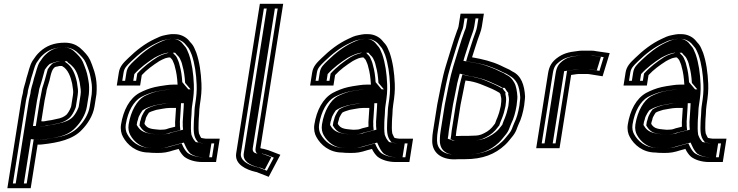

<svg xmlns="http://www.w3.org/2000/svg" viewBox="-20 -795 3888 1012"><path d="M225.5 -319C227 -328.4 231.9 -339.2 234.4 -350L240.8 -371C247.1 -395.6 253.2 -444 280.3 -444C284.5 -445.3 288.7 -446.3 292.8 -447H306.8C307.4 -446.3 308 -446 308.6 -446C338.6 -429.7 352.9 -388.6 360.2 -355L363.1 -335C365.2 -327.2 365.5 -315.7 365.8 -308C365.2 -304 364.7 -299 364.4 -293L355.1 -234C354.9 -232.7 354.3 -231 353.3 -229C347.6 -214 338.9 -199.7 330.1 -190C316.9 -178.6 299.6 -171.4 278.6 -168L251.7 -162C244.1 -160.7 237.3 -159.7 231.2 -159C221 -157.5 207.7 -153.2 199.7 -156H197.7L215 -265C217.6 -281.8 224.5 -305.2 225.5 -319ZM178.2 -33C186.1 -32.3 194.8 -32.7 204.4 -34C286.9 -43 365.5 -60 412.7 -112C440.4 -140.4 470.2 -184.1 478.1 -234L488.4 -299C493.7 -364.3 483.1 -406.7 464.9 -454C451.3 -491.9 440.9 -503.6 417.6 -528L400.2 -544C380.9 -559 356.9 -570 321.3 -570C264.9 -570 224.1 -553.3 190.8 -523C171.2 -505.2 164.9 -493.3 151.1 -474C135.3 -447.6 130.7 -416.6 120 -385L114.5 -363C110.7 -348.7 104.4 -330.5 101.9 -315C102 -311.7 101.2 -306.7 99.5 -300C96.4 -288.7 93.9 -277 92 -265L18.8 197H141.8ZM190 -265 168.8 -131H192.5C213.1 -127.5 224.9 -133.3 230.6 -134.2C238.3 -135.1 244.8 -136.1 252.8 -137.5L279.6 -143.5C304.7 -147.7 326.4 -156.3 345 -172.3C358.2 -183.7 370.2 -206.6 376.3 -222.3C378.5 -227.2 379.3 -229.2 380.1 -234L389.6 -294.4C389.9 -299.5 390.4 -305.4 390.8 -308L391.2 -310.5C390.8 -319.5 390.9 -330.5 388 -343.5L385.2 -363C377 -400.9 362.1 -444.6 324.9 -467.5L321.1 -472H294.7C280.8 -469.8 265.2 -464.7 258.3 -461.5C246.5 -451.4 239 -441.2 231.9 -430.4C226.4 -411.1 221.3 -392.8 216.4 -374L210 -352.7C208.1 -344.7 203 -334.3 200.5 -319L200.4 -318C199.6 -308.4 193.1 -285 190 -265ZM127.2 -316.8C129.7 -330.2 134.8 -344.9 139 -360.5L144.2 -381.7C155.6 -415.5 161 -444.1 171.8 -463C187.3 -484.9 189.7 -490.7 206.3 -505.9C233.8 -530.9 266 -545 317.3 -545C347.2 -545 365.6 -536.4 382.1 -523.9L398.4 -508.9C421.9 -484.3 428 -478.5 441 -442.3C453.5 -409.7 455.3 -400.3 461.3 -365.8C465.5 -344.9 465.3 -324.3 463.2 -298L453.1 -234C446.4 -191.6 420.8 -153.4 395.5 -127.4C370.5 -99.9 332 -80.5 286.2 -72.6C260.2 -68.2 235.8 -62.1 205.2 -58.8C196.3 -57.6 190.2 -57.4 184.3 -57.9L157.5 -60.2L120.8 172H47.8L117 -265C119.5 -281.1 126.8 -301.2 127.2 -316.8ZM404.5 -293.9 395.1 -234C394.5 -230.4 393.6 -228.1 392 -224.8C386 -209.2 376.1 -192 364.6 -179.4C347.8 -160.8 317.6 -149.5 287.1 -144.2L260.4 -138.2C251.9 -136.7 245 -135.6 236.1 -134.6C234.2 -134.2 218.8 -127 189.3 -131H153.8L175 -265C177.9 -283.7 184.6 -307.3 185.4 -318.3L185.5 -319C187.6 -332.2 192.5 -341.8 194.8 -351.7L201.2 -372.9C206 -391.5 210.9 -408.9 216.2 -427.8C222.9 -438 230.9 -448.1 242.2 -457.9C250.6 -461.7 272.4 -469.9 291.5 -472H332.9L340 -463.7C354.9 -454.3 362.9 -443.3 368.2 -438.4C386.9 -416.2 395.6 -381.5 400.2 -360.2L403 -340.5C405.6 -329.6 405.7 -317.9 406 -309.6L405.8 -308C405.3 -304.8 404.8 -299.3 404.5 -293.9ZM132 -265 62.8 172H105.8L142.8 -61.6L187.4 -57.8C189.9 -57.6 193.7 -57.6 199.3 -58.4C228.7 -62.4 253 -65.5 277 -71.6C316.9 -78.5 352.4 -94.2 378.6 -123C403.9 -149 430.9 -188.7 438.1 -234L448.3 -298.4C450.4 -325.2 450.6 -347.3 446.3 -368.7C440.3 -403 438.2 -413.5 425.7 -446.1C412.5 -483 406.7 -488.4 383.1 -513.2L367 -527.9C351.8 -539.5 338 -545 317.3 -545C276 -545 250.7 -535.2 223.3 -510.3C206.7 -495.3 203.2 -487.8 188.2 -466.6C175.9 -445.6 171 -417.1 159.5 -382.9L154.2 -361.4C150.1 -346.4 144.5 -330.3 142.1 -316.3C141.7 -300.2 134.6 -281.6 132 -265Z M718.5 -344 727.2 -399C753.6 -428.1 787 -451.8 819.9 -473L835.2 -481C840.9 -483.7 846.3 -486 851.3 -488C854.7 -489.6 866.4 -491.2 868.9 -492H876.9C881.5 -486.5 886.3 -483.4 889.5 -477C893.9 -466.1 899.7 -455.4 902 -442C910.2 -414.2 913.9 -384.8 915.8 -352C915.5 -350.7 915.7 -349.7 916.3 -349H893.3C867.2 -349 846.8 -344.2 822 -341L796.2 -336C767.9 -329.7 738.5 -317.9 714.3 -305C662.7 -275.9 629.9 -213.8 618 -139C613.9 -113 619.1 -89.5 628.6 -73C650.6 -32.3 696.2 9 764.6 9C773 10.3 785.3 11 801.3 11C842.4 12.6 864.3 6.9 895.5 -3L921.6 -10C928.9 5.7 939.8 21.1 951.1 31C972.5 47.6 1007.1 59 1046.7 59H1118.7L1138.1 -64H1066.1C1059.7 -64 1047.6 -66.8 1040.8 -68C1036 -73.7 1031.9 -85.4 1028.6 -92C1025.5 -109.5 1026.3 -131.9 1026.9 -151L1027.6 -168C1027.6 -172 1028.2 -180 1029.4 -192C1031 -217.5 1029.9 -220 1033.6 -244C1040.3 -285.9 1043.4 -317.8 1041.9 -353C1039.4 -413.1 1031.5 -468.4 1014.9 -517L1004.7 -541C999.8 -552.3 993.1 -562.3 984.4 -571L973.5 -584C958.6 -600.4 932.1 -615 901.4 -615H882.4C874.3 -614.3 864 -612.7 851.6 -610C827.2 -605.5 815.7 -598.9 796.4 -590C742.8 -565.1 697.1 -528.6 655.9 -488.5C633 -466.3 611.8 -447 606.4 -413L595.5 -344ZM907.8 -226C906.9 -207.8 904 -169.4 902.9 -151L903.2 -134C902.9 -132 902.9 -129.7 903.1 -127L870.8 -119C863.8 -116.2 851.5 -112 842.7 -112C839.3 -111.3 832.9 -111 823.6 -111C812.4 -111.7 805.1 -112.3 801.9 -113C799.2 -113 793.7 -113.7 785.2 -115L775.5 -117C759 -120.4 748.7 -129.8 741.5 -142L742.9 -151C744.1 -154.3 745.4 -158.3 746.8 -163C748.7 -174.7 751.8 -180.3 758.3 -191L764.8 -201C771.8 -205.7 784.1 -209.9 791.6 -212L804.2 -216C824.5 -218.8 851.7 -226 873.8 -226ZM768.5 -16C710.7 -16 670.9 -51.1 651.2 -87.6C643.9 -100.3 639.8 -118.5 643 -139C654.3 -209.9 684.8 -261.3 723.8 -283.6C745.8 -295.2 773.2 -306 797.6 -311.6L822.2 -316.3C848.8 -319.9 866.6 -324 889.3 -324H972.7L940.8 -361.9C938.7 -394.8 934.9 -423 926.7 -451.2C923.5 -468.1 916.9 -480.1 913.3 -489.1C908.8 -500.5 899.3 -507.4 897.4 -509.7L891.2 -517H868.8C855.8 -512.9 838.1 -508.3 826.9 -503L809.8 -494.1C772.6 -470.3 735.5 -442.6 703.5 -407.3L697.4 -369L624.4 -369L631.4 -413C635.2 -436.7 648.1 -448.7 672.1 -472.1C712 -510.8 754.8 -544.8 804.1 -567.6C825 -577.3 831 -581.5 852.8 -585.5C864.7 -588.1 873.7 -589.4 879.5 -590H897.4C920.3 -590 942.3 -577.9 953.3 -566L964.5 -552.7C971.6 -545.6 977.2 -537.5 981.1 -528.4L991 -505.1C1006.6 -459.2 1014.2 -406.4 1016.6 -348.1C1018 -315 1015.2 -285.2 1008.6 -244C1004.7 -218.9 1005.6 -212.7 1004.2 -190.1C1002.8 -176.5 1002.3 -169.8 1002.3 -164.5L1001.6 -148C1000.3 -108.9 998.7 -76 1020.3 -50.3L1025.1 -44.7C1036.2 -42.7 1045.4 -39 1062.2 -39H1109.2L1097.6 34H1050.6C1016 34 986.2 23.6 969 10.8C960.6 3.3 951 -10.1 944.9 -23.2L937.5 -39.1L891.9 -26.9C860.9 -17.1 845.4 -12.5 805.7 -14C786.4 -14 778.8 -16 768.5 -16ZM934.1 -251H877.8C849.5 -251 821.4 -243.1 802.3 -240.4L788 -235.9C775.6 -232.4 761 -226.3 747.7 -217.5L737.3 -201.7C731.2 -191.4 724.8 -179.2 722.1 -164.9C720.4 -159.2 719.8 -157.6 718.3 -153.5L715.2 -133.7C726.1 -115.3 739.4 -98.1 766.7 -92.5L777 -90.4C794.8 -87.6 799.4 -87.2 818.9 -86H819.6C828.5 -86 835.3 -86.3 841.2 -87C856.9 -88 866.3 -91.9 875.1 -95.2L930.5 -109L928.3 -133.1C928.3 -133.8 928.3 -134.3 928.3 -134.3L928.6 -136.2L928.2 -154.4C929.4 -174.3 932.2 -209.9 933.1 -228.8ZM805.2 -14H806.4C840.9 -12.6 850.9 -15.8 881.4 -25.5L948.9 -43.5L960.3 -19.1C966.5 -5.7 976.3 7.7 984 14.7C998.9 25.8 1023.6 34 1050.6 34H1082.6L1094.2 -39H1062.2C1041.8 -39 1031.1 -43.1 1026.6 -43.8L1011.8 -46.4L1004.8 -54.7C994.6 -66.9 992.6 -77.6 989 -84.6C985.5 -104.9 986.1 -129 986.7 -149.1L987.4 -165.8C987.4 -170.6 987.9 -177.8 989.3 -190.8C990.7 -214.4 989.7 -219.3 993.6 -244C1000.2 -285.5 1003.1 -316 1001.7 -349.9C999.3 -408.9 991.8 -461.6 975.7 -509L965.8 -532.4C961.6 -542.2 955.8 -550.2 949 -557L937.8 -570.4C926.6 -582.5 907.8 -590 897.4 -590H881.5C855.1 -586.9 845 -582.8 818.3 -570.5C771.9 -549 729 -515.3 689.1 -476.5C665.5 -453.6 650.8 -440.9 646.4 -413L639.4 -369L682.4 -369L688.1 -404.6C719.5 -439.2 757 -466.8 794.1 -490.5L812.2 -500C820.4 -503.8 821.7 -504.5 833.2 -509.1C847.3 -514.3 853.7 -514.1 862.9 -517H903.1L912.9 -505.2C914.9 -502.9 922.5 -497.5 928 -486.6C933 -476.7 938.3 -465.8 941.8 -448C950 -419.9 953.8 -391.2 955.8 -358.1L984.5 -324H889.3C871.8 -324 856.9 -320.7 828.5 -316.8L805.5 -312.4C784.5 -307.5 758.4 -297.2 739.2 -287C703.6 -266.5 669.5 -211.6 658 -139C654.4 -116.4 659.1 -96.4 666.7 -83.2C687.8 -44.3 727.6 -16 768.5 -16H773.4C781.4 -14.7 786.6 -14 805.2 -14ZM949.1 -251 948 -227.7C947.1 -209.1 944.3 -172.4 943.1 -153.1L943.4 -135.4L943.2 -134C943.2 -133.7 943.1 -132.6 943.2 -130.9L945 -111.4L886.1 -96.8C878 -93.8 868.3 -89.1 844.5 -87.1C836.9 -86.3 828.5 -86 819.6 -86H817.7C798.3 -87.2 788.4 -88.1 770.5 -90.9L759.6 -93.2C723.6 -100.6 711.1 -118.8 700.6 -136.4L703.2 -152.6C704.5 -156.3 705.4 -158.8 707 -164.2C709.3 -177.2 714.3 -187 721 -198.1L731 -213.2C746.5 -223.6 761.8 -229.9 777.4 -234.4L793.8 -239.6C812.4 -242.2 839.4 -251 877.8 -251Z M1349.7 -775 1224.9 13C1215.7 71.1 1276.9 99.4 1327.4 111C1332.1 111 1338.4 114.5 1342.6 116L1396.3 137L1457.7 21L1395.5 -3C1387.2 -5.7 1378.9 -8 1370.6 -10C1369.4 -10.2 1352 -12.6 1352.4 -15L1472.7 -775ZM1370.8 -750H1443.8L1327.4 -15C1320.5 28.2 1362 14.6 1362 14.6C1369.1 16.3 1377.7 18.8 1383.8 20.7L1423.1 35.9L1386.6 104.9L1354.6 92.4C1352.3 91.6 1347.2 88.1 1334.3 86C1284 74 1244.3 48.3 1249.9 13ZM1385.8 -750 1264.9 13C1258.2 55.7 1299.2 76.3 1341.4 86.7C1352.8 88.3 1364.4 93.7 1364.4 93.7L1375.8 98.2L1410.1 33.3L1373.1 19.1C1367.8 17.4 1361.3 15.5 1355.1 14C1355.1 14 1306.4 22.9 1312.4 -15L1428.8 -750Z M1737.5 -344 1746.2 -399C1772.6 -428.1 1806 -451.8 1838.9 -473L1854.2 -481C1859.9 -483.7 1865.3 -486 1870.3 -488C1873.7 -489.6 1885.4 -491.2 1887.9 -492H1895.9C1900.5 -486.5 1905.3 -483.4 1908.5 -477C1912.9 -466.1 1918.7 -455.4 1921 -442C1929.2 -414.2 1932.9 -384.8 1934.8 -352C1934.5 -350.7 1934.7 -349.7 1935.3 -349H1912.3C1886.2 -349 1865.8 -344.2 1841 -341L1815.2 -336C1786.9 -329.7 1757.5 -317.9 1733.3 -305C1681.7 -275.9 1648.9 -213.8 1637 -139C1632.9 -113 1638.1 -89.5 1647.6 -73C1669.6 -32.3 1715.2 9 1783.6 9C1792 10.3 1804.3 11 1820.3 11C1861.4 12.6 1883.3 6.9 1914.5 -3L1940.6 -10C1947.9 5.7 1958.8 21.1 1970.1 31C1991.5 47.6 2026.1 59 2065.7 59H2137.7L2157.1 -64H2085.1C2078.7 -64 2066.6 -66.8 2059.8 -68C2055 -73.7 2050.9 -85.4 2047.6 -92C2044.5 -109.5 2045.3 -131.9 2045.9 -151L2046.6 -168C2046.6 -172 2047.2 -180 2048.4 -192C2050 -217.5 2048.9 -220 2052.6 -244C2059.3 -285.9 2062.4 -317.8 2060.9 -353C2058.4 -413.1 2050.5 -468.4 2033.9 -517L2023.7 -541C2018.8 -552.3 2012.1 -562.3 2003.4 -571L1992.5 -584C1977.6 -600.4 1951.1 -615 1920.4 -615H1901.4C1893.3 -614.3 1883 -612.7 1870.6 -610C1846.2 -605.5 1834.7 -598.9 1815.4 -590C1761.8 -565.1 1716.1 -528.6 1674.9 -488.5C1652 -466.3 1630.8 -447 1625.4 -413L1614.5 -344ZM1926.8 -226C1925.9 -207.8 1923 -169.4 1921.9 -151L1922.2 -134C1921.9 -132 1921.9 -129.7 1922.1 -127L1889.8 -119C1882.8 -116.2 1870.5 -112 1861.7 -112C1858.3 -111.3 1851.9 -111 1842.6 -111C1831.4 -111.7 1824.1 -112.3 1820.9 -113C1818.2 -113 1812.7 -113.7 1804.2 -115L1794.5 -117C1778 -120.4 1767.7 -129.8 1760.5 -142L1761.9 -151C1763.1 -154.3 1764.4 -158.3 1765.8 -163C1767.7 -174.7 1770.8 -180.3 1777.3 -191L1783.8 -201C1790.8 -205.7 1803.1 -209.9 1810.6 -212L1823.2 -216C1843.5 -218.8 1870.7 -226 1892.8 -226ZM1787.5 -16C1729.7 -16 1689.9 -51.1 1670.2 -87.6C1662.9 -100.3 1658.8 -118.5 1662 -139C1673.3 -209.9 1703.8 -261.3 1742.8 -283.6C1764.8 -295.2 1792.2 -306 1816.6 -311.6L1841.2 -316.3C1867.8 -319.9 1885.6 -324 1908.3 -324H1991.7L1959.8 -361.9C1957.7 -394.8 1953.9 -423 1945.7 -451.2C1942.5 -468.1 1935.9 -480.1 1932.3 -489.1C1927.8 -500.5 1918.3 -507.4 1916.4 -509.7L1910.2 -517H1887.8C1874.8 -512.9 1857.1 -508.3 1845.9 -503L1828.8 -494.1C1791.6 -470.3 1754.5 -442.6 1722.5 -407.3L1716.4 -369L1643.4 -369L1650.4 -413C1654.2 -436.7 1667.1 -448.7 1691.1 -472.1C1731 -510.8 1773.8 -544.8 1823.1 -567.6C1844 -577.3 1850 -581.5 1871.8 -585.5C1883.7 -588.1 1892.7 -589.4 1898.5 -590H1916.4C1939.3 -590 1961.3 -577.9 1972.3 -566L1983.5 -552.7C1990.6 -545.6 1996.2 -537.5 2000.1 -528.4L2010 -505.1C2025.6 -459.2 2033.2 -406.4 2035.6 -348.1C2037 -315 2034.2 -285.2 2027.6 -244C2023.7 -218.9 2024.6 -212.7 2023.2 -190.1C2021.8 -176.5 2021.3 -169.8 2021.3 -164.5L2020.6 -148C2019.3 -108.9 2017.7 -76 2039.3 -50.3L2044.1 -44.7C2055.2 -42.7 2064.4 -39 2081.2 -39H2128.2L2116.6 34H2069.6C2035 34 2005.2 23.6 1988 10.8C1979.6 3.3 1970 -10.1 1963.9 -23.2L1956.5 -39.1L1910.9 -26.9C1879.9 -17.1 1864.4 -12.5 1824.7 -14C1805.4 -14 1797.8 -16 1787.5 -16ZM1953.1 -251H1896.8C1868.5 -251 1840.4 -243.1 1821.3 -240.4L1807 -235.9C1794.6 -232.4 1780 -226.3 1766.7 -217.5L1756.3 -201.7C1750.2 -191.4 1743.8 -179.2 1741.1 -164.9C1739.4 -159.2 1738.8 -157.6 1737.3 -153.5L1734.2 -133.7C1745.1 -115.3 1758.4 -98.1 1785.7 -92.5L1796 -90.4C1813.8 -87.6 1818.4 -87.2 1837.9 -86H1838.6C1847.5 -86 1854.3 -86.3 1860.2 -87C1875.9 -88 1885.3 -91.9 1894.1 -95.2L1949.5 -109L1947.3 -133.1C1947.3 -133.8 1947.3 -134.3 1947.3 -134.3L1947.6 -136.2L1947.2 -154.4C1948.4 -174.3 1951.2 -209.9 1952.1 -228.8ZM1824.2 -14H1825.4C1859.9 -12.6 1869.9 -15.8 1900.4 -25.5L1967.9 -43.5L1979.3 -19.1C1985.5 -5.7 1995.3 7.7 2003 14.7C2017.9 25.8 2042.6 34 2069.6 34H2101.6L2113.2 -39H2081.2C2060.8 -39 2050.1 -43.1 2045.6 -43.8L2030.8 -46.4L2023.8 -54.7C2013.6 -66.9 2011.6 -77.6 2008 -84.6C2004.5 -104.9 2005.1 -129 2005.7 -149.1L2006.4 -165.8C2006.4 -170.6 2006.9 -177.8 2008.3 -190.8C2009.7 -214.4 2008.7 -219.3 2012.6 -244C2019.2 -285.5 2022.1 -316 2020.7 -349.9C2018.3 -408.9 2010.8 -461.6 1994.7 -509L1984.8 -532.4C1980.6 -542.2 1974.8 -550.2 1968 -557L1956.8 -570.4C1945.6 -582.5 1926.8 -590 1916.4 -590H1900.5C1874.1 -586.9 1864 -582.8 1837.3 -570.5C1790.9 -549 1748 -515.3 1708.1 -476.5C1684.5 -453.6 1669.8 -440.9 1665.4 -413L1658.4 -369L1701.4 -369L1707.1 -404.6C1738.5 -439.2 1776 -466.8 1813.1 -490.5L1831.2 -500C1839.4 -503.8 1840.7 -504.5 1852.2 -509.1C1866.3 -514.3 1872.7 -514.1 1881.9 -517H1922.1L1931.9 -505.2C1933.9 -502.9 1941.5 -497.5 1947 -486.6C1952 -476.7 1957.3 -465.8 1960.8 -448C1969 -419.9 1972.8 -391.2 1974.8 -358.1L2003.5 -324H1908.3C1890.8 -324 1875.9 -320.7 1847.5 -316.8L1824.5 -312.4C1803.5 -307.5 1777.4 -297.2 1758.2 -287C1722.6 -266.5 1688.5 -211.6 1677 -139C1673.4 -116.4 1678.1 -96.4 1685.7 -83.2C1706.8 -44.3 1746.6 -16 1787.5 -16H1792.4C1800.4 -14.7 1805.6 -14 1824.2 -14ZM1968.1 -251 1967 -227.7C1966.1 -209.1 1963.3 -172.4 1962.1 -153.1L1962.4 -135.4L1962.2 -134C1962.2 -133.7 1962.1 -132.6 1962.2 -130.9L1964 -111.4L1905.1 -96.8C1897 -93.8 1887.3 -89.1 1863.5 -87.1C1855.9 -86.3 1847.5 -86 1838.6 -86H1836.7C1817.3 -87.2 1807.4 -88.1 1789.5 -90.9L1778.6 -93.2C1742.6 -100.6 1730.1 -118.8 1719.6 -136.4L1722.2 -152.6C1723.5 -156.3 1724.4 -158.8 1726 -164.2C1728.3 -177.2 1733.3 -187 1740 -198.1L1750 -213.2C1765.5 -223.6 1780.8 -229.9 1796.4 -234.4L1812.8 -239.6C1831.4 -242.2 1858.4 -251 1896.8 -251Z M2622.1 -266C2622.4 -263.3 2622.3 -260.7 2621.9 -258C2620.8 -251.3 2620 -244 2619.4 -236C2618.7 -232 2617.8 -228 2616.5 -224L2611 -202C2609.4 -196 2607.5 -190.7 2605.5 -186C2605 -183.3 2603.8 -180 2601.9 -176C2597.8 -167.3 2593.9 -157.3 2590.1 -146C2589.2 -144.7 2588.8 -143.7 2588.6 -143C2583.7 -137 2578.7 -130.7 2573.6 -124C2557 -105.7 2540.5 -96.1 2516.6 -86L2502 -82C2494.4 -80.7 2486.3 -80 2477.7 -80C2467.6 -79.3 2458.5 -79 2450.5 -79H2418.5C2405.2 -79 2395.5 -78.7 2389.4 -78H2386.4C2385.7 -78 2384.4 -78.3 2382.5 -79L2383.1 -83C2383.1 -87 2383.9 -94.3 2385.6 -105L2407.5 -243C2413.7 -272.5 2420 -304.1 2426.2 -336C2428.1 -348 2430.6 -359.7 2433.8 -371L2437.6 -370C2492.2 -364.5 2533.3 -342.9 2574.6 -326C2589.4 -319.7 2597.4 -314.2 2610.6 -307H2611.6C2613.8 -303.7 2616 -300.7 2618.2 -298L2617.9 -296C2619.5 -288.5 2623.6 -275.5 2622.1 -266ZM2468.1 -493C2475.8 -520.2 2491.4 -563.4 2497.7 -585C2505.4 -608.7 2515.7 -629.7 2519.7 -655L2530.5 -723H2407.5L2396.7 -655C2395.7 -648.3 2392.5 -642 2389.4 -634C2368.7 -578.5 2348.9 -507.5 2330 -448C2310.9 -385.9 2298.6 -312.1 2284.8 -245L2262.6 -105C2259.9 -87.7 2258.5 -75 2258.6 -67L2258.1 -51C2258.6 9.5 2304.3 45 2374.9 45C2379.6 44.3 2387.7 44 2399 44H2431C2524.6 44 2589.1 17.9 2641.9 -31C2659 -46.7 2668.5 -61.5 2683.5 -79C2693.5 -91.7 2701.2 -106.3 2706.5 -123C2708.9 -129.7 2711 -135 2713 -139C2727.4 -167 2737.3 -204 2743 -240C2743.3 -246 2743.9 -252 2744.9 -258C2746.3 -267.3 2747.2 -277 2747.5 -287C2744.2 -345.9 2727.8 -396.2 2681.2 -418C2675.1 -421.3 2669.6 -424.7 2664.8 -428C2649.5 -435.6 2633.9 -441.5 2618.3 -450C2574.2 -470.7 2525.3 -483.2 2468.1 -493ZM2643.6 -300.8 2644.8 -308.4 2638.7 -315.7C2637.1 -317.6 2635.3 -319.9 2633.6 -322.6L2627.6 -332H2620.6C2610.3 -337.8 2602.1 -343 2587.4 -349.3C2561.7 -359.8 2531.1 -376.8 2495.6 -384.3C2479.3 -389 2464.7 -392.6 2445.8 -394.7L2417.2 -402.1L2409.4 -373.9C2397.8 -331.9 2391.1 -284.1 2382.6 -243.7L2360.6 -105C2359 -94.9 2358.1 -87 2357.9 -81.2L2354.7 -61L2370.8 -55.3C2373.6 -54.3 2374.9 -53 2382.4 -53H2386.8C2392.3 -53.6 2400.5 -54 2414.6 -54H2446.6C2465.3 -54 2487 -54.6 2503.8 -57.6L2521.5 -62.5C2547.8 -73.6 2570.4 -86.1 2591.3 -109C2599.1 -117.6 2605.4 -126.8 2612.5 -135.4L2612.9 -138.1C2616.5 -149.1 2621 -160.9 2624.5 -168.4C2626.5 -172.4 2628.2 -176.9 2629.8 -182.3C2632.3 -188.7 2633.7 -192.9 2635.5 -199.5L2640.8 -220.9C2642.6 -226.6 2643.6 -230.8 2644.4 -236L2644.5 -237C2645.1 -244.6 2645.9 -252 2646.9 -258C2649.6 -275.1 2645.5 -293.3 2643.6 -300.8ZM2460.1 -468.3C2495.6 -462.2 2521.8 -457.5 2550.1 -448.3C2571.1 -440.4 2588.6 -434.6 2604.1 -427.3C2621.2 -418.1 2636.7 -412.2 2649.5 -405.9C2655.5 -401.9 2660.2 -399.1 2666.5 -395.6C2683 -386.7 2696.1 -373.8 2705.9 -355.7C2714.4 -339.9 2720.4 -311.2 2722.1 -282.7C2721.8 -272.4 2721.2 -266.1 2719.9 -258C2718.9 -251.6 2718.2 -244.6 2717.8 -238.7C2712.1 -203.5 2703.1 -171.2 2690.7 -147.2C2687.5 -140.7 2685.6 -136 2682.6 -127.4C2677.9 -112.8 2671.7 -101.6 2664.9 -92.8C2647.7 -72.7 2640.3 -60.9 2626.2 -48C2579.4 -4.7 2523.7 19 2435 19H2403C2392.2 19 2383.9 19.3 2377.3 20C2315.5 19.4 2284.1 -9.9 2283.4 -54.6L2283.9 -70.6C2283.9 -77 2284.9 -88.1 2287.6 -105L2309.7 -244.4C2323.8 -312.8 2335.9 -385 2354.1 -444.2C2373.1 -504 2393.1 -575.2 2413 -628.7C2415.3 -634.6 2419.8 -642.7 2421.7 -655L2428.6 -698H2501.6L2494.7 -655C2491.5 -634.3 2482.4 -615.9 2473.5 -588.7C2467.4 -567.8 2452 -525.1 2443.8 -496.1L2437 -472.3ZM2661.9 -258C2660.9 -251.7 2660.1 -244.4 2659.5 -236.7L2659.4 -236C2658.6 -231.3 2657.6 -227 2656 -222L2650.7 -200.4C2649 -194.1 2647.3 -189.2 2645 -183.6C2644.2 -180.3 2642.2 -174.8 2640.3 -171.1C2636.9 -163.7 2633 -154 2629.4 -143.3C2629 -141.9 2628.4 -140.5 2628.2 -140.2L2627.9 -138C2621.5 -130.3 2615.4 -122.7 2609 -114.3C2587.8 -90.9 2562.6 -76.6 2533.5 -64.3L2512.2 -58.5C2500.2 -56.4 2489.7 -55.2 2475.9 -55C2467 -54.5 2455.5 -54 2446.6 -54H2414.6C2398.5 -54 2394.9 -53.7 2388.9 -53H2382.4C2365 -53 2363.2 -55.9 2360.2 -56.9L2340.1 -64L2343 -81.8C2343.1 -86.8 2344 -94.8 2345.6 -105L2367.6 -243.4C2373.9 -273.7 2379.9 -303.6 2386.3 -336.3C2388.2 -348.2 2390.9 -361 2394.2 -372.8L2403.6 -406.9L2452.4 -394.2C2472.2 -391.9 2488.3 -387.8 2504 -383.4C2544.5 -374.6 2574.9 -357.1 2599.3 -347.2C2612.7 -341.4 2619.8 -337.2 2629 -332H2640.3L2649.2 -318.2C2652.5 -312.9 2655.6 -309.6 2659.3 -305.2L2658.4 -299C2660.5 -290.3 2664.5 -274.9 2661.9 -258ZM2454 -468.8 2422.6 -474.2 2428.5 -494.9C2436.6 -523.3 2452 -566.1 2458.2 -587.3C2466.6 -613.3 2476.2 -632.6 2479.7 -655L2486.6 -698H2443.6L2436.7 -655C2435.1 -644.8 2431.1 -637.3 2428.5 -630.6C2408.3 -576.5 2388.4 -505.3 2369.4 -445.6C2350.9 -385.3 2338.7 -312.5 2324.7 -244.6L2302.6 -105C2299.9 -87.9 2298.8 -76.3 2298.8 -69.3L2298.3 -53.3C2299 -1.6 2333.4 19 2375.6 20C2383.8 19.3 2392.5 19 2403 19H2435C2514.1 19 2562.5 -0.3 2609.3 -43.5C2623.2 -56.3 2631.5 -69.2 2648.1 -88.6C2655.5 -98.1 2662.3 -110.4 2667.2 -125.8C2670 -133.7 2672 -138.6 2674.8 -144.3C2687.8 -169.5 2697.2 -203.6 2702.9 -239.1C2703.2 -245.1 2703.9 -251.8 2704.9 -258C2706.2 -266.6 2706.9 -274 2707.2 -284.3C2705.6 -312.3 2700.4 -343.5 2690.6 -359.6C2680.7 -377.9 2667.3 -391.8 2655.1 -397.5C2648 -400.8 2641.9 -404.8 2635.8 -408.9C2623.3 -414.9 2609.7 -420.1 2591.2 -430C2576.5 -436.7 2561.5 -441.6 2539.4 -449.9C2512.7 -458.6 2489.5 -462.8 2454 -468.8Z M2929.2 -14 2990.4 -400 3004.7 -402C3013 -403 3021.3 -405 3029.1 -405H3078.1C3080.1 -405 3083.1 -404.7 3087 -404L3156.2 -393L3193.6 -515L3124.2 -525C3115.1 -527 3106.3 -528 3097.6 -528H3048.6C3040.6 -528 3032.5 -527.3 3024.3 -526C2977 -520.8 2947.4 -513.2 2914.3 -488C2890.7 -469.6 2875 -448.5 2868.8 -409L2806.2 -14ZM2908.2 -39H2835.2L2893.8 -409C2899.1 -442.5 2909.3 -454.8 2927.8 -469.2C2955.1 -489.9 2977.2 -496.1 3023.1 -501.2C3030.3 -501.9 3037.6 -503 3044.7 -503H3093.7C3100.6 -503 3108.3 -502.1 3115.9 -500.4L3161.8 -493.8L3139.7 -421.6L3094.9 -428.7C3090.6 -429.4 3086.7 -430 3082.1 -430H3033.1C3021 -430 3012.1 -427.6 3005.3 -426.8L2968.8 -421.7ZM2893.2 -39 2953.5 -419.9 3000.2 -426.4C3004.6 -427 3014.5 -430 3033.1 -430H3082.1C3090.6 -430 3096 -429 3100.8 -428.2L3125.6 -424.3L3147.4 -495.4L3109.4 -500.9C3104.1 -502.1 3097.6 -503 3093.7 -503H3044.7C3040.2 -503 3035.7 -502.6 3030.8 -501.8C2986 -494.6 2973 -494.9 2944.6 -473.5C2926.8 -459.5 2914.5 -445.3 2908.8 -409L2850.2 -39Z M3389.5 -344 3398.2 -399C3424.6 -428.1 3458 -451.8 3490.9 -473L3506.2 -481C3511.9 -483.7 3517.3 -486 3522.3 -488C3525.7 -489.6 3537.4 -491.2 3539.9 -492H3547.9C3552.5 -486.5 3557.3 -483.4 3560.5 -477C3564.9 -466.1 3570.7 -455.4 3573 -442C3581.2 -414.2 3584.9 -384.8 3586.8 -352C3586.5 -350.7 3586.7 -349.7 3587.3 -349H3564.3C3538.2 -349 3517.8 -344.2 3493 -341L3467.2 -336C3438.9 -329.7 3409.5 -317.9 3385.3 -305C3333.7 -275.9 3300.9 -213.8 3289 -139C3284.9 -113 3290.1 -89.5 3299.6 -73C3321.6 -32.3 3367.2 9 3435.6 9C3444 10.3 3456.3 11 3472.3 11C3513.4 12.6 3535.3 6.9 3566.5 -3L3592.6 -10C3599.9 5.7 3610.8 21.1 3622.1 31C3643.5 47.6 3678.1 59 3717.7 59H3789.7L3809.1 -64H3737.1C3730.7 -64 3718.6 -66.8 3711.8 -68C3707 -73.7 3702.9 -85.4 3699.6 -92C3696.5 -109.5 3697.3 -131.9 3697.9 -151L3698.6 -168C3698.6 -172 3699.2 -180 3700.4 -192C3702 -217.5 3700.9 -220 3704.6 -244C3711.3 -285.9 3714.4 -317.8 3712.9 -353C3710.4 -413.1 3702.5 -468.4 3685.9 -517L3675.7 -541C3670.8 -552.3 3664.1 -562.3 3655.4 -571L3644.5 -584C3629.6 -600.4 3603.1 -615 3572.4 -615H3553.4C3545.3 -614.3 3535 -612.7 3522.6 -610C3498.2 -605.5 3486.7 -598.9 3467.4 -590C3413.8 -565.1 3368.1 -528.6 3326.9 -488.5C3304 -466.3 3282.8 -447 3277.4 -413L3266.5 -344ZM3578.8 -226C3577.9 -207.8 3575 -169.4 3573.9 -151L3574.2 -134C3573.9 -132 3573.9 -129.7 3574.1 -127L3541.8 -119C3534.8 -116.2 3522.5 -112 3513.7 -112C3510.3 -111.3 3503.9 -111 3494.6 -111C3483.4 -111.7 3476.1 -112.3 3472.9 -113C3470.2 -113 3464.7 -113.7 3456.2 -115L3446.5 -117C3430 -120.4 3419.7 -129.8 3412.5 -142L3413.9 -151C3415.1 -154.3 3416.4 -158.3 3417.8 -163C3419.7 -174.7 3422.8 -180.3 3429.3 -191L3435.8 -201C3442.8 -205.7 3455.1 -209.9 3462.6 -212L3475.2 -216C3495.5 -218.8 3522.7 -226 3544.8 -226ZM3439.5 -16C3381.7 -16 3341.9 -51.1 3322.2 -87.6C3314.9 -100.3 3310.8 -118.5 3314 -139C3325.3 -209.9 3355.8 -261.3 3394.8 -283.6C3416.8 -295.2 3444.2 -306 3468.6 -311.6L3493.2 -316.3C3519.8 -319.9 3537.6 -324 3560.3 -324H3643.7L3611.8 -361.9C3609.7 -394.8 3605.9 -423 3597.7 -451.2C3594.5 -468.1 3587.9 -480.1 3584.3 -489.1C3579.8 -500.5 3570.3 -507.4 3568.4 -509.7L3562.2 -517H3539.8C3526.8 -512.9 3509.1 -508.3 3497.9 -503L3480.8 -494.1C3443.6 -470.3 3406.5 -442.6 3374.5 -407.3L3368.4 -369L3295.4 -369L3302.4 -413C3306.2 -436.7 3319.1 -448.7 3343.1 -472.1C3383 -510.8 3425.8 -544.8 3475.1 -567.6C3496 -577.3 3502 -581.5 3523.8 -585.5C3535.7 -588.1 3544.7 -589.4 3550.5 -590H3568.4C3591.3 -590 3613.3 -577.9 3624.3 -566L3635.5 -552.7C3642.6 -545.6 3648.2 -537.5 3652.1 -528.4L3662 -505.1C3677.6 -459.2 3685.2 -406.4 3687.6 -348.1C3689 -315 3686.2 -285.2 3679.6 -244C3675.7 -218.9 3676.6 -212.7 3675.2 -190.1C3673.8 -176.5 3673.3 -169.8 3673.3 -164.5L3672.6 -148C3671.3 -108.9 3669.7 -76 3691.3 -50.3L3696.1 -44.7C3707.2 -42.7 3716.4 -39 3733.2 -39H3780.2L3768.6 34H3721.6C3687 34 3657.2 23.6 3640 10.8C3631.6 3.3 3622 -10.1 3615.9 -23.2L3608.5 -39.1L3562.9 -26.9C3531.9 -17.1 3516.4 -12.5 3476.7 -14C3457.4 -14 3449.8 -16 3439.5 -16ZM3605.1 -251H3548.8C3520.5 -251 3492.4 -243.1 3473.3 -240.4L3459 -235.9C3446.6 -232.4 3432 -226.3 3418.7 -217.5L3408.3 -201.7C3402.2 -191.4 3395.8 -179.2 3393.1 -164.9C3391.4 -159.2 3390.8 -157.6 3389.3 -153.5L3386.2 -133.7C3397.1 -115.3 3410.4 -98.1 3437.7 -92.5L3448 -90.4C3465.8 -87.6 3470.4 -87.2 3489.9 -86H3490.6C3499.5 -86 3506.3 -86.3 3512.2 -87C3527.9 -88 3537.3 -91.9 3546.1 -95.2L3601.5 -109L3599.3 -133.1C3599.3 -133.8 3599.3 -134.3 3599.3 -134.3L3599.6 -136.2L3599.2 -154.4C3600.4 -174.3 3603.2 -209.9 3604.1 -228.8ZM3476.2 -14H3477.4C3511.9 -12.6 3521.9 -15.8 3552.4 -25.5L3619.9 -43.5L3631.3 -19.1C3637.5 -5.7 3647.3 7.7 3655 14.7C3669.9 25.8 3694.6 34 3721.6 34H3753.6L3765.2 -39H3733.2C3712.8 -39 3702.1 -43.1 3697.6 -43.8L3682.8 -46.4L3675.8 -54.7C3665.6 -66.9 3663.6 -77.6 3660 -84.6C3656.5 -104.9 3657.1 -129 3657.7 -149.1L3658.4 -165.8C3658.4 -170.6 3658.9 -177.8 3660.3 -190.8C3661.7 -214.4 3660.7 -219.3 3664.6 -244C3671.2 -285.5 3674.1 -316 3672.7 -349.9C3670.3 -408.9 3662.8 -461.6 3646.7 -509L3636.8 -532.4C3632.6 -542.2 3626.8 -550.2 3620 -557L3608.8 -570.4C3597.6 -582.5 3578.8 -590 3568.4 -590H3552.5C3526.1 -586.9 3516 -582.8 3489.3 -570.5C3442.9 -549 3400 -515.3 3360.1 -476.5C3336.5 -453.6 3321.8 -440.9 3317.4 -413L3310.4 -369L3353.4 -369L3359.1 -404.6C3390.5 -439.2 3428 -466.8 3465.1 -490.5L3483.2 -500C3491.4 -503.8 3492.7 -504.5 3504.2 -509.1C3518.3 -514.3 3524.7 -514.1 3533.9 -517H3574.1L3583.9 -505.2C3585.9 -502.9 3593.5 -497.5 3599 -486.6C3604 -476.7 3609.3 -465.8 3612.8 -448C3621 -419.9 3624.8 -391.2 3626.8 -358.1L3655.5 -324H3560.3C3542.8 -324 3527.9 -320.7 3499.5 -316.8L3476.5 -312.4C3455.5 -307.5 3429.4 -297.2 3410.2 -287C3374.6 -266.5 3340.5 -211.6 3329 -139C3325.4 -116.4 3330.1 -96.4 3337.7 -83.2C3358.8 -44.3 3398.6 -16 3439.5 -16H3444.4C3452.4 -14.7 3457.6 -14 3476.2 -14ZM3620.1 -251 3619 -227.7C3618.1 -209.1 3615.3 -172.4 3614.1 -153.1L3614.4 -135.4L3614.2 -134C3614.2 -133.7 3614.1 -132.6 3614.2 -130.9L3616 -111.4L3557.1 -96.8C3549 -93.8 3539.3 -89.1 3515.5 -87.1C3507.9 -86.3 3499.5 -86 3490.6 -86H3488.7C3469.3 -87.2 3459.4 -88.1 3441.5 -90.9L3430.6 -93.2C3394.6 -100.6 3382.1 -118.8 3371.6 -136.4L3374.2 -152.6C3375.5 -156.3 3376.4 -158.8 3378 -164.2C3380.3 -177.2 3385.3 -187 3392 -198.1L3402 -213.2C3417.5 -223.6 3432.8 -229.9 3448.4 -234.4L3464.8 -239.6C3483.4 -242.2 3510.4 -251 3548.8 -251Z"/></svg>

Font: Tape
Style: Regular
Weight: 500
Foundry: Cannot Into Space Fonts
Version: Version 0.97